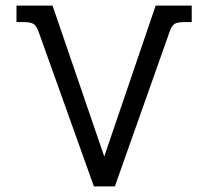

<svg xmlns="http://www.w3.org/2000/svg" viewBox="-20 -667 745 687"><path d="M119 -551Q111 -574 100.5 -581Q90 -588 64 -588H39V-647H168L353 -107L537 -647H666V-588H641Q615 -588 604.5 -581.5Q594 -575 586 -551L391 0H316Z"/></svg>

Font: Pridi Light
Style: Regular
Weight: 300
Designer: Katatrad Team
Foundry: CadsonDemak
Version: Version 1.003